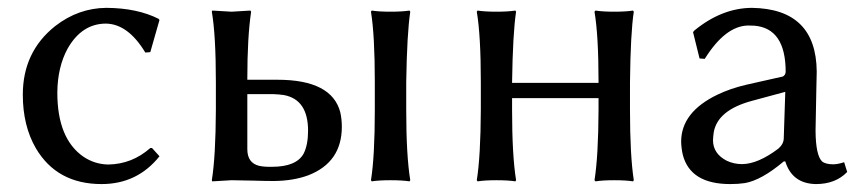

<svg xmlns="http://www.w3.org/2000/svg" viewBox="-20 -459 2191 489"><path d="M250 -398.9Q188.5 -398.9 152.3 -335.4Q126.5 -288.1 126 -223.1Q126 -105.5 192.9 -59.6Q221.7 -40.5 255.9 -40Q316.4 -41 362.8 -82H367.2L386.2 -61Q329.6 9.8 238.8 9.8Q125 9.8 71.3 -81.5Q38.1 -138.7 38.1 -217.8Q38.1 -327.1 120.6 -392.6Q179.7 -438.5 251 -439Q329.6 -438.5 383.8 -411.1L386.2 -408.2L362.8 -326.2L350.1 -325.2Q306.2 -397.9 250 -398.9Z M934.6 -250Q934.6 -369.1 924.8 -429.2L926.8 -432.1Q944.8 -429.2 974.6 -429.2Q1004.4 -429.2 1022.9 -432.1L1024.9 -429.2Q1016.6 -375 1014.6 -250V-179.2Q1014.6 -63 1024.9 0L1022.9 2.9Q1004.9 0 974.6 0Q944.8 0 926.8 2.9L924.8 0Q934.6 -61 934.6 -179.2ZM764.6 -126Q764.6 -205.1 703.6 -216.8Q690.9 -218.8 676.8 -219.2H609.9V-79.1Q609.9 -43.9 640.1 -36.6Q653.3 -33.7 672.9 -34.2Q734.9 -34.2 753.4 -67.9Q764.6 -90.3 764.6 -126ZM609.9 -258.8V-255.9H686.5Q825.2 -255.9 846.7 -172.9Q850.6 -155.3 850.6 -136.2Q850.6 -45.9 765.6 -12.7Q727.5 1.5 677.7 2Q656.7 2 623.5 1Q589.8 0 569.8 0L520.5 2.9L519.5 0Q529.3 -61 529.8 -179.2V-250Q529.8 -369.1 519.5 -429.2L520.5 -432.1Q522.5 -432.1 569.8 -429.2L617.7 -432.1L619.6 -429.2Q609.9 -364.3 609.9 -258.8Z M1204.6 -250Q1204.6 -369.1 1194.3 -429.2L1196.3 -432.1Q1214.4 -429.2 1244.1 -429.2Q1273.9 -429.2 1292.5 -432.1L1294.4 -429.2Q1286.1 -375 1284.2 -250V-248H1504.4V-250Q1504.4 -369.1 1494.1 -429.2L1496.6 -432.1Q1514.6 -429.2 1544.4 -429.2Q1574.2 -429.2 1592.3 -432.1L1594.2 -429.2Q1585.9 -375 1584.5 -250V-179.2Q1584.5 -63 1594.2 0L1592.3 2.9Q1574.2 0 1544.4 0Q1514.6 0 1496.6 2.9L1494.1 0Q1503.9 -61 1504.4 -179.2V-209H1284.2V-179.2Q1284.2 -63 1294.4 0L1292.5 2.9Q1274.4 0 1244.1 0Q1214.4 0 1196.3 2.9L1194.3 0Q1204.1 -61 1204.6 -179.2Z M1980 -225.1 1895 -202.1Q1808.1 -178.7 1797.9 -122.6Q1796.4 -112.3 1795.9 -102.1Q1795.9 -67.4 1831.5 -49.3Q1849.6 -41 1870.1 -41Q1910.6 -41.5 1961.9 -80.1Q1975.6 -91.8 1976.1 -106ZM1980 -47.9H1976.1Q1919.4 0 1877 7.3Q1860.4 9.8 1839.8 9.8Q1738.8 9.8 1719.2 -64Q1715.3 -80.1 1714.8 -98.1Q1714.8 -173.8 1808.1 -218.3Q1840.8 -233.9 1880.9 -243.2L1974.1 -264.2Q1980.5 -268.1 1981 -275.9Q1981 -387.2 1900.9 -393.6Q1893.6 -394 1884.8 -394Q1827.1 -392.6 1774.9 -309.1L1761.7 -310.1L1745.1 -377L1748 -380.9Q1817.9 -438.5 1895 -439Q2058.6 -436.5 2060.1 -276.9Q2060.1 -272.5 2059.1 -231Q2057.1 -144.5 2057.1 -126Q2057.6 -63.5 2073.7 -47.9Q2082.5 -40.5 2103 -40.5Q2115.7 -41 2129.9 -45.9L2137.7 -21Q2107.9 9.8 2058.1 9.8Q1997.6 8.8 1980 -47.9Z"/></svg>

Font: Linux Biolinum O
Style: Regular
Weight: 400
Designer: Philipp H. Poll
Foundry: Philipp H. Poll
Version: Version 1.0.4